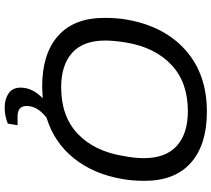

<svg xmlns="http://www.w3.org/2000/svg" viewBox="-62 -676 912 828"><g transform="rotate(90 394.0 -262.0)"><path d="M354 12.2Q211.9 12.2 134.5 -56.6Q57.1 -125.5 57.1 -255.9Q57.1 -313 64.9 -354Q92.8 -513.7 196 -606Q299.3 -698.2 461.9 -698.2Q604 -698.2 681.9 -629.2Q759.8 -560.1 759.8 -430.2Q759.8 -375 752 -334Q731 -210 662.8 -124.8Q594.7 -39.6 487.8 -6.8Q437 32.2 437 79.1Q437 118.2 481.9 118.2H520L513.2 160.2Q480.5 173.8 443.8 173.8Q407.7 173.8 382.8 157Q357.9 140.1 357.9 105Q357.9 53.7 403.8 9.8Q363.3 12.2 354 12.2ZM356.9 -69.8Q481.4 -69.8 556.9 -141.1Q632.3 -212.4 652.8 -338.9Q662.1 -387.7 662.1 -425.8Q662.1 -520.5 609.1 -568.4Q556.2 -616.2 459 -616.2Q335 -616.2 259.3 -544.9Q183.6 -473.6 163.1 -348.1Q154.8 -295.4 154.8 -259.8Q154.8 -165 207.5 -117.4Q260.3 -69.8 356.9 -69.8Z"/></g></svg>

Font: Archivo
Style: Italic
Weight: 400
Italic angle: -10°
Designer: Hector Gatti
Foundry: Omnibus-Type
Version: Version 2.001